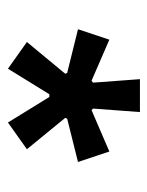

<svg xmlns="http://www.w3.org/2000/svg" viewBox="37 -724 381 496"><g transform="rotate(90 228.0 -476.5)"><path d="M89 -355 171 -454 169 -459 56 -487 83 -568 189 -522 194 -526 185 -647H270L261 -526L265 -522L372 -568L399 -487L287 -459L285 -454L366 -355L297 -306L231 -413H224L158 -306Z"/></g></svg>

Font: Athiti SemiBold
Style: Regular
Weight: 600
Designer: CadsonDemak Team
Foundry: CadsonDemak
Version: Version 1.032